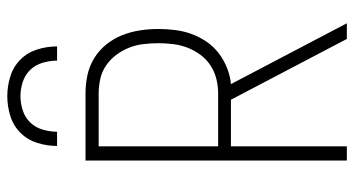

<svg xmlns="http://www.w3.org/2000/svg" viewBox="-248 -748 995 540"><g transform="rotate(-90 250.0 -477.5)"><path d="M69 0V-735H258Q284 -735 309.5 -729.5Q335 -724 357 -710.5Q379 -697 395.5 -676.5Q412 -656 421.5 -632Q431 -608 435 -582Q439 -556 439 -530Q439 -507 436 -483Q433 -459 425 -437Q417 -415 403.5 -395Q390 -375 371 -360.5Q352 -346 329.5 -337Q307 -328 284 -326L455 0H411L325 -164L240 -326H109V0ZM109 -362H258Q278 -362 298.5 -367Q319 -372 336.5 -383.5Q354 -395 366.5 -412Q379 -429 386.5 -448.5Q394 -468 396.5 -489Q399 -510 399 -530Q399 -551 396.5 -572Q394 -593 386.5 -612Q379 -631 366.5 -648Q354 -665 336.5 -677Q319 -689 298.5 -693.5Q278 -698 258 -698H109ZM110 -815Q110 -843 118.5 -870.5Q127 -898 147 -918Q167 -938 194.5 -946.5Q222 -955 250 -955Q278 -955 305.5 -946.5Q333 -938 353 -918Q373 -898 381.5 -870.5Q390 -843 390 -815H350Q350 -835 344 -855.5Q338 -876 324 -890.5Q310 -905 290 -911.5Q270 -918 250 -918Q230 -918 210 -911.5Q190 -905 176 -890.5Q162 -876 156 -855.5Q150 -835 150 -815Z"/></g></svg>

Font: Iosevka SS18 Extralight
Style: Regular
Weight: 200
Monospace: yes
Designer: Belleve Invis
Foundry: Belleve Invis
Version: Version 25.1.1; ttfautohint (v1.8.4)